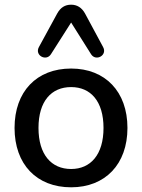

<svg xmlns="http://www.w3.org/2000/svg" viewBox="-20 -789 605 818"><path d="M342 -732C328 -757 308 -769 283 -769C257 -769 238 -757 224 -732L146 -589C126 -553 177 -526 197 -558L283 -693L368 -558C388 -526 439 -553 419 -589ZM283 9C428 9 523 -89 523 -244C523 -399 428 -497 283 -497C136 -497 42 -399 42 -244C42 -89 136 9 283 9ZM283 -69C199 -69 144 -130 144 -244C144 -358 199 -418 283 -418C366 -418 421 -358 421 -244C421 -130 366 -69 283 -69Z"/></svg>

Font: Nunito SemiBold
Style: Regular
Weight: 600
Designer: Vernon Adams
Foundry: Vernon Adams
Version: Version 3.602